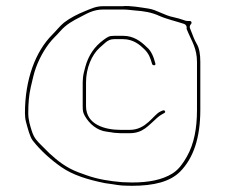

<svg xmlns="http://www.w3.org/2000/svg" viewBox="-20 -604 744 635"><path d="M385 -1.5C384.8 -1.5 384.3 -1.5 384 -1.5C343.3 -4.9 304 -10.9 266.8 -24.2L238.7 -34.3C199 -49.5 171.2 -71.4 143.4 -97L118 -122.3C102.7 -137.6 92.5 -147.1 85 -171.3C79.8 -188.3 73.5 -206.5 73.5 -230C73.5 -261.5 75.6 -289.1 81.8 -315.9L89.8 -349.9C99.6 -391.3 119.4 -429.5 141 -458.5C155.2 -477.4 165.8 -485.2 179.5 -501.1C197.8 -522.5 222.3 -536.1 245.4 -547.7C265.2 -557.6 287.2 -572.5 321 -572.5L387 -572.5C402.1 -572.5 412.3 -570.4 424.9 -569.5C457.3 -567.1 480.9 -563.3 507.2 -551.4C530.1 -541 562.2 -533.8 589 -524.9C594.4 -523 598.4 -517.1 597.3 -510.9C597 -508.9 597.1 -508.8 597.5 -507.8L602.5 -495.8C613.8 -468.6 631.5 -444 631.5 -399V-241C631.5 -179.4 621.9 -128 597.8 -85.7C586.5 -65.9 572.2 -43.9 550.6 -30.4C516.1 -8.8 470.9 -0.5 417 -0.5C404.4 -0.5 393.4 -1.5 385 -1.5ZM608 -534.5H601C596.5 -534.5 593.7 -535.4 588.2 -537.4C580.8 -540.2 563.6 -545.2 555.7 -546.7C521.9 -553.3 498.7 -571.5 471.2 -575.6C444.6 -579.6 409.9 -585.9 386.2 -583.6C385.9 -583.5 385.4 -583.5 385 -583.5H321C297.2 -583.5 281.6 -575.4 261.6 -567.4C237.5 -557.7 211.7 -544.8 191.7 -529.2C179.5 -519.6 165.8 -502.1 152.8 -489.2C97.7 -434.1 62.5 -341.9 62.5 -230C62.5 -219.8 63.6 -209.4 66.1 -200.2C71.6 -180.1 78.7 -151.5 88 -139.5C113.6 -106.6 148 -75.6 183.1 -51.3C220.9 -25.1 269.5 -9.9 327.1 1.7L355 5.7C365.9 7.2 373.7 9.1 383.4 9.5C391.7 9.8 401.5 10.5 416.3 10.5C489.2 10.5 543.1 -3.2 576.1 -36.8C619.9 -81.4 642.5 -148.4 642.5 -241V-399C642.5 -424.8 639.1 -445.3 630.3 -459.5C623.8 -470.1 616.5 -489.2 612.3 -500.5L608.4 -510.4C606.7 -514.5 607.5 -520.2 611.2 -523.8C613.1 -525.8 613.5 -527 613.5 -529C613.5 -532 611.1 -534.5 608 -534.5ZM379 -163.5 409 -163.5C453.5 -163.5 470.7 -189.2 499.8 -214.4C519.6 -231.6 529.5 -229.1 525.5 -236.6C523.7 -239.9 521.9 -241 509.6 -234.8C486.3 -223.2 463.6 -174.5 409 -174.5H379C327.1 -174.5 264.5 -191.7 264.5 -253V-332C264.5 -378.3 283.4 -422.9 309.7 -446.3L327.7 -462.3C335.9 -469.6 345 -474.5 357 -474.5H387C420.7 -474.5 442.9 -455.7 457.8 -440.8C472.8 -425.8 477.4 -412.1 483 -392.4C484.6 -386.8 496.1 -386.2 493.9 -393.8C488 -417.4 479.3 -437 465.2 -448.2C464.9 -448.4 464.5 -448.8 464.2 -449.2C445.6 -467.7 420.9 -485.5 388 -485.5H357C340.8 -485.5 336.1 -482 322.3 -471.9C293.2 -450.6 272.7 -421.8 262.1 -382.8L257.1 -363C255 -354.6 253.5 -341.5 253.5 -332V-253C253.5 -236.1 255 -230.5 260.8 -220.3C275.2 -195 300.5 -172.1 333.6 -168.4L347.8 -166.4C352.5 -165.7 357.2 -164.5 362 -164.5C367.4 -164.5 372.8 -163.5 379 -163.5Z"/></svg>

Font: CiSf OpenHand
Style: Hln
Weight: 400
Foundry: Cannot Into Space Fonts
Version: Version 0.7892